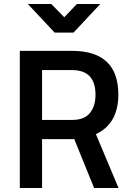

<svg xmlns="http://www.w3.org/2000/svg" viewBox="-20 -939 658 959"><path d="M190 -244V0H79V-685H339Q571 -685 571 -467Q571 -321 459 -269L572 0H450L351 -244ZM457 -466Q457 -589 339 -589H190V-340H341Q401 -340 429 -374.5Q457 -409 457 -466ZM253 -776 119 -919H236L301 -853L364 -919H481L347 -776Z"/></svg>

Font: TitilliumWeb-SemiBold
Style: SemiBold
Weight: 600
Version: Version 1.001;PS 57.000;hotconv 1.0.70;makeotf.lib2.5.55311